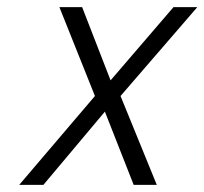

<svg xmlns="http://www.w3.org/2000/svg" viewBox="-20 -520 575 540"><path d="M211 -500 291 -294 468 -500H535L319 -250L421 0H356L275 -206L102 0H34L247 -250L147 -500Z"/></svg>

Font: Panefresco 250wt
Style: Italic
Weight: 300
Version: Version 1.000